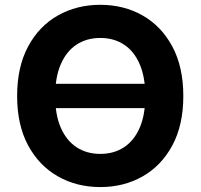

<svg xmlns="http://www.w3.org/2000/svg" viewBox="-20 -757 822 787"><path d="M625 -413.5V-313.7H157.2V-413.5ZM391 9.8Q294.4 9.8 217.1 -34.2Q139.8 -78.1 95 -161.6Q50.2 -245 50.2 -363.4Q50.2 -482.3 95 -566Q139.8 -649.7 217.1 -693.5Q294.4 -737.3 391 -737.3Q487.8 -737.3 564.7 -693.5Q641.7 -649.7 686.6 -566Q731.4 -482.3 731.4 -363.3Q731.4 -244.7 686.6 -161.3Q641.7 -77.8 564.7 -34Q487.8 9.8 391 9.8ZM391.2 -126.2Q447 -126.2 488.4 -153.5Q529.9 -180.8 552.7 -233.6Q575.6 -286.5 575.6 -363.3Q575.6 -440.4 552.7 -493.6Q529.9 -546.8 488.4 -574.1Q447 -601.4 391.2 -601.4Q335.4 -601.4 293.8 -574.1Q252.2 -546.8 229.2 -493.7Q206.1 -440.6 206.1 -363.4Q206.1 -286.6 229.2 -233.7Q252.2 -180.8 293.8 -153.5Q335.4 -126.2 391.2 -126.2Z"/></svg>

Font: GitLab Sans
Style: Regular
Weight: 400
Designer: Rasmus Andersson
Foundry: Modifications by GitLab B.V., manufactured by rsms
Version: Version 4.000;git-c8fb6b7